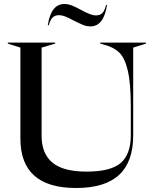

<svg xmlns="http://www.w3.org/2000/svg" viewBox="-20 -925 768 960"><path d="M82 -232V-687L19 -707V-712H256V-707L188 -687V-246Q188 -157 242 -112Q296 -67 413 -67Q534 -67 584 -110.5Q634 -154 634 -249V-389Q634 -508 619 -572Q604 -636 575.5 -663Q547 -690 496 -703L481 -707V-712H710V-707L646 -687V-248Q646 -116 575.5 -50.5Q505 15 360 15Q82 15 82 -232ZM349 -822Q325 -835 307.5 -842Q290 -849 274 -849Q255 -849 243 -837.5Q231 -826 224 -799H219Q235 -905 302 -905Q320 -905 339.5 -897.5Q359 -890 386 -875Q410 -862 427.5 -855Q445 -848 460 -848Q481 -848 492.5 -860.5Q504 -873 510 -900H515Q499 -793 432 -793Q414 -793 396.5 -800Q379 -807 349 -822Z"/></svg>

Font: Nyght Serif
Style: Regular
Weight: 400
Designer: Maksym Kobuzan
Version: Version 0.410;July 4, 2025;FontCreator 15.0.0.2958 64-bit